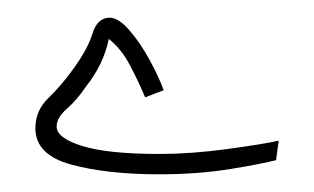

<svg xmlns="http://www.w3.org/2000/svg" viewBox="-20 -192 355 217"><path d="M160 5Q101 5 60.5 -6Q20 -17 20 -47Q20 -67 34.5 -81Q49 -95 62 -113Q79 -136 84.5 -154Q90 -172 104 -172Q114 -172 126.5 -157.5Q139 -143 149.5 -123.5Q160 -104 165 -90L144 -82Q137 -99 127 -118Q117 -137 103 -148Q97 -119 77 -94Q67 -79 55.5 -69Q44 -59 44 -49Q44 -36 73 -27Q102 -18 160 -18Q196 -18 236.5 -23.5Q277 -29 295 -33L292 -11Q277 -7 240.5 -1Q204 5 160 5Z"/></svg>

Font: Noto Sans Arabic UI XCn XLt
Style: Regular
Weight: 200
Width: 2
Designer: Monotype Design Team, Nadine Chahine and Nizar Qandah
Foundry: Monotype Imaging Inc.
Version: Version 2.010; ttfautohint (v1.8.4.7-5d5b)